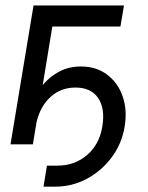

<svg xmlns="http://www.w3.org/2000/svg" viewBox="-20 -536 549 713"><path d="M141.6 157.2 154.3 79.1H193.4Q257.3 79.1 303.2 39.8Q349.1 0.5 359.9 -65.9Q371.1 -132.8 344.5 -171.9Q317.9 -210.9 260.3 -210.9Q206.5 -210.9 168.2 -176.5Q129.9 -142.1 115.7 -82.5L102.1 0H19L104.5 -515.6H440.4L427.2 -437.5H174.3L138.7 -220.2Q164.6 -251.5 200.2 -270.3Q235.8 -289.1 280.8 -289.1Q337.9 -289.1 377.9 -258.8Q418 -228.5 435.5 -178Q453.1 -127.4 442.9 -65.9Q432.6 -2.9 395.3 47.6Q357.9 98.1 303 127.7Q248 157.2 184.6 157.2Z"/></svg>

Font: Inter Display
Style: Italic
Weight: 400
Italic angle: -9.39999°
Designer: Rasmus Andersson
Foundry: rsms
Version: Version 4.000;git-a52131595